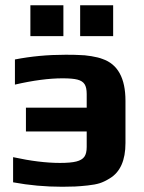

<svg xmlns="http://www.w3.org/2000/svg" viewBox="-20 -703 549 733"><path d="M96 -565V-683H222V-565ZM286 -565V-683H412V-565ZM209 -81Q250 -81 271.5 -86.5Q293 -92 302 -104.5Q311 -117 311 -142V-201H79V-292H311V-344Q311 -369 303 -381.5Q295 -394 276 -399Q257 -404 219 -404Q141 -404 37 -380V-476Q129 -494 230 -494Q268 -494 281 -493Q302 -493 329 -488.5Q356 -484 371 -478Q459 -448 459 -318V-157Q459 -58 399 -22Q378 -9 360.5 -3.5Q343 2 315 5Q288 8 266.5 9Q245 10 218 10Q121 10 30 -7V-103Q131 -81 209 -81Z"/></svg>

Font: Play
Style: Bold
Weight: 700
Designer: Jonas Hecksher (Cyrillic expansion: Cyreal)
Foundry: Jonas Hecksher, Playtype, e-types AS
Version: Version 2.101; ttfautohint (v1.5.65-e2d9)